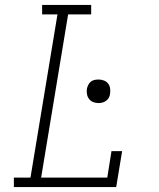

<svg xmlns="http://www.w3.org/2000/svg" viewBox="-20 -755 640 775"><path d="M36 0V-38H103L212 -697H150V-735H348V-697H255L146 -38H413L430 -145H473L449 0ZM378 -339Q366 -339 356 -343Q346 -347 339.5 -355.5Q333 -364 331 -375.5Q329 -387 331 -398Q333 -406 337 -413.5Q341 -421 347.5 -426Q354 -431 362 -432.5Q370 -434 378 -434Q389 -434 399.5 -430Q410 -426 416.5 -417.5Q423 -409 424.5 -398Q426 -387 424 -375Q423 -367 419 -360Q415 -353 408 -348Q401 -343 393.5 -341Q386 -339 378 -339Z"/></svg>

Font: Iosevka Etoile XLtObl
Style: Regular
Weight: 200
Italic angle: -9°
Designer: Belleve Invis
Foundry: Belleve Invis
Version: Version 15.5.2; ttfautohint (v1.8.4)